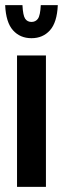

<svg xmlns="http://www.w3.org/2000/svg" viewBox="-25 -724 244 744"><path d="M41 0V-509H153V0ZM97 -576Q53 -576 25.5 -606.5Q-2 -637 -5 -704H62Q64 -664 72.5 -651.5Q81 -639 97 -639Q113 -639 122 -651.5Q131 -664 133 -704H199Q196 -637 168.5 -606.5Q141 -576 97 -576Z"/></svg>

Font: Special Gothic Condensed Medium
Style: Regular
Weight: 500
Width: 3
Designer: Alistair McCready
Foundry: Monolith
Version: Version 1.000; ttfautohint (v1.8.4.7-5d5b)